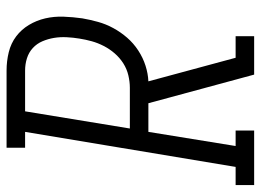

<svg xmlns="http://www.w3.org/2000/svg" viewBox="-152 -652 775 570"><g transform="rotate(-90 235.0 -367.5)"><path d="M-30 0V-55H24L128 -680H81V-735H310Q338 -735 364.5 -728.5Q391 -722 411.5 -706.5Q432 -691 445.5 -668.5Q459 -646 465 -620Q471 -594 470 -566Q469 -538 465 -510Q461 -487 454.5 -463.5Q448 -440 436 -418Q424 -396 407.5 -377Q391 -358 369.5 -344Q348 -330 324.5 -322.5Q301 -315 278 -314L348 -55H412V0H298L213 -314H128L86 -55H132V0ZM138 -369H259Q277 -369 296 -373.5Q315 -378 331.5 -388.5Q348 -399 361 -414Q374 -429 383 -446.5Q392 -464 397 -482Q402 -500 405 -519Q408 -537 409 -556.5Q410 -576 407 -594Q404 -612 397 -628.5Q390 -645 377 -657Q364 -669 346.5 -674.5Q329 -680 310 -680H189Z"/></g></svg>

Font: Iosevka Slab Light Oblique
Style: Regular
Weight: 300
Italic angle: -9°
Monospace: yes
Designer: Belleve Invis
Foundry: Belleve Invis
Version: Version 11.1.1; ttfautohint (v1.8.3)